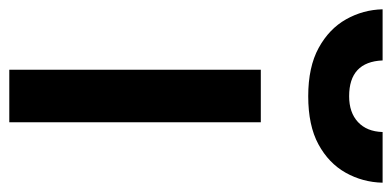

<svg xmlns="http://www.w3.org/2000/svg" viewBox="-312 -608 843 413"><g transform="rotate(90 109.5 -401.5)"><path d="M53 0H166V-541H53ZM110 -643Q173 -643 213.5 -665Q254 -687 274.5 -723.5Q295 -760 296 -803H187Q186 -769 165.5 -750Q145 -731 110 -731Q36 -731 33 -803H-77Q-76 -761 -55.5 -724.5Q-35 -688 6 -665.5Q47 -643 110 -643Z"/></g></svg>

Font: Custom Plus Jakarta Sans SemiBold
Style: Regular
Weight: 600
Designer: Gumpita Rahayu & FullSphere
Foundry: Tokotype & FullSphere
Version: Version 1.001;hotconv 1.0.117;makeotfexe 2.5.65602